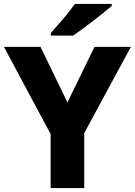

<svg xmlns="http://www.w3.org/2000/svg" viewBox="-20 -951 682 971"><path d="M321 -433 458 -714H642L406 -278V0H236V-273L0 -714H185ZM545 -921Q529 -907 504 -887Q479 -867 450.5 -845Q422 -823 395.5 -803.5Q369 -784 349 -771H237V-784Q253 -803 276 -828.5Q299 -854 321 -881.5Q343 -909 358 -931H545Z"/></svg>

Font: Noto Sans Malayalam ExtraBold
Style: Regular
Weight: 800
Designer: Jelle Bosma - Monotype Design Team
Foundry: Monotype Imaging Inc.
Version: Version 2.104; ttfautohint (v1.8.4.7-5d5b)